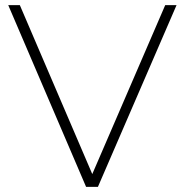

<svg xmlns="http://www.w3.org/2000/svg" viewBox="-20 -725 717 745"><path d="M314 0 12 -705H57L349 -24H327L621 -705H665L360 0Z"/></svg>

Font: Mulish ExtraLight ExtraLight
Style: Regular
Weight: 250
Version: Version 3.603